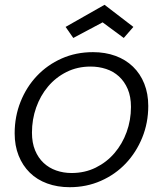

<svg xmlns="http://www.w3.org/2000/svg" viewBox="-20 -771 682 799"><path d="M597 -330Q597 -260 572 -198.5Q547 -137 503.5 -91Q460 -45 400 -18.5Q340 8 270 8Q219 8 176.5 -7.5Q134 -23 104 -52.5Q74 -82 57.5 -123.5Q41 -165 41 -216Q41 -286 65.5 -347.5Q90 -409 133.5 -455Q177 -501 236.5 -527.5Q296 -554 367 -554Q418 -554 460.5 -538.5Q503 -523 533.5 -493.5Q564 -464 580.5 -422.5Q597 -381 597 -330ZM113 -219Q113 -177 126 -145.5Q139 -114 161.5 -93Q184 -72 214 -61.5Q244 -51 278 -51Q333 -51 378.5 -73.5Q424 -96 456.5 -134Q489 -172 507 -221.5Q525 -271 525 -326Q525 -369 511.5 -400.5Q498 -432 475 -453Q452 -474 421.5 -484Q391 -494 357 -494Q302 -494 257 -471.5Q212 -449 180 -411Q148 -373 130.5 -323.5Q113 -274 113 -219ZM535 -659 495 -613 407 -678 285 -613 253 -659 415 -751Z"/></svg>

Font: SVN-Poppins Light
Style: Italic
Weight: 300
Italic angle: -10°
Designer: Ninad Kale (Devanagari), Jonny Pinhorn (Latin)
Foundry: Indian Type Foundry
Version: Version 3.002 2017; ttfautohint (v1.8.3)